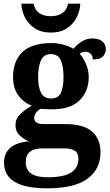

<svg xmlns="http://www.w3.org/2000/svg" viewBox="-20 -783 600 1043"><path d="M236 240Q2 240 2 101Q2 48 37 19Q72 -10 137 -15Q110 -26 87 -47.5Q64 -69 64 -104Q64 -137 89 -162Q114 -187 153 -209Q109 -225 80 -264Q51 -303 51 -364Q51 -452 102 -500.5Q153 -549 260 -549Q295 -549 326 -540Q357 -531 379 -518Q405 -547 429 -560.5Q453 -574 483 -574Q519 -574 537 -557Q555 -540 555 -517Q555 -495 540 -477.5Q525 -460 484 -460Q484 -480 472 -491Q460 -502 446 -502Q426 -502 413 -491Q433 -469 447.5 -435Q462 -401 462 -364Q462 -288 413 -238.5Q364 -189 260 -189Q249 -189 230 -190Q211 -191 202 -192Q188 -186 177 -172.5Q166 -159 166 -141Q166 -125 179 -117Q192 -109 213 -109H334Q434 -109 480 -68.5Q526 -28 526 44Q526 136 455 188Q384 240 236 240ZM257 -248Q297 -248 311 -279.5Q325 -311 325 -365Q325 -421 310.5 -455Q296 -489 256 -489Q217 -489 202 -454Q187 -419 187 -364Q187 -312 202.5 -280Q218 -248 257 -248ZM238 180Q326 180 366 154.5Q406 129 406 80Q406 48 386 35.5Q366 23 325 23H209Q189 23 168.5 28.5Q148 34 134 50Q120 66 120 99Q120 180 238 180ZM256 -606Q204 -606 168.5 -629.5Q133 -653 115 -689.5Q97 -726 96 -763H162Q170 -727 194.5 -711Q219 -695 256 -695Q293 -695 317.5 -711Q342 -727 350 -763H416Q415 -726 397 -689.5Q379 -653 344 -629.5Q309 -606 256 -606Z"/></svg>

Font: Noto Serif Tibetan
Style: Bold
Weight: 700
Designer: Monotype Design Team
Foundry: Monotype Imaging Inc.
Version: Version 2.103; ttfautohint (v1.8.4.7-5d5b)